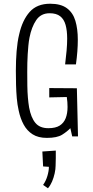

<svg xmlns="http://www.w3.org/2000/svg" viewBox="-20 -731 498 1029"><path d="M65 -352Q65 -379 66 -405.5Q67 -432 69 -456.5Q71 -481 74.5 -504.5Q78 -528 83 -548Q100 -623 139 -667Q178 -711 249 -711Q306 -711 338.5 -687Q371 -663 384 -619.5Q397 -576 397 -518Q397 -488 394.5 -455Q392 -422 387 -386H329Q334 -426 337 -460.5Q340 -495 340 -524Q340 -567 331.5 -597.5Q323 -628 302.5 -644Q282 -660 246 -660Q199 -660 174 -623Q149 -586 138 -529Q134 -508 132 -486Q130 -464 128.5 -440.5Q127 -417 126.5 -393Q126 -369 126 -345Q126 -306 126.5 -271.5Q127 -237 129.5 -208Q132 -179 136 -155Q146 -101 169.5 -72.5Q193 -44 239 -44Q278 -44 300 -58Q322 -72 332 -97.5Q342 -123 342 -158Q342 -171 341 -184Q340 -197 338 -211L244 -209V-259L392 -258L398 0H367L357 -44Q340 -26 313 -9Q286 8 231 8Q185 8 155 -11Q125 -30 107 -63Q89 -96 80 -139Q73 -170 70 -204.5Q67 -239 66 -276Q65 -313 65 -352ZM237 278 211 260Q226 239 234 212Q242 185 242 163L211 161L207 81L279 76Q279 96 279 116.5Q279 137 278 157Q278 175 273 198Q268 221 259 242Q250 263 237 278Z"/></svg>

Font: Truculenta Light
Style: Regular
Weight: 300
Version: Version 1.002